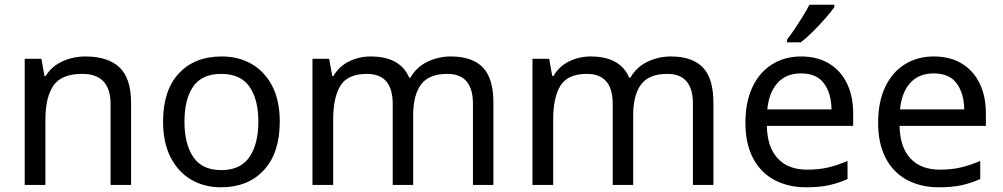

<svg xmlns="http://www.w3.org/2000/svg" viewBox="-20 -786 4261 816"><path d="M343 -546Q439 -546 488 -499.5Q537 -453 537 -349V0H450V-343Q450 -472 330 -472Q241 -472 207 -422Q173 -372 173 -278V0H85V-536H156L169 -463H174Q200 -505 246 -525.5Q292 -546 343 -546Z M1169 -269Q1169 -136 1101.5 -63Q1034 10 919 10Q848 10 792.5 -22.5Q737 -55 705 -117.5Q673 -180 673 -269Q673 -402 740 -474Q807 -546 922 -546Q995 -546 1050.5 -513.5Q1106 -481 1137.5 -419.5Q1169 -358 1169 -269ZM764 -269Q764 -174 801.5 -118.5Q839 -63 921 -63Q1002 -63 1040 -118.5Q1078 -174 1078 -269Q1078 -364 1040 -418Q1002 -472 920 -472Q838 -472 801 -418Q764 -364 764 -269Z M1896 -546Q1987 -546 2032 -499.5Q2077 -453 2077 -349V0H1990V-345Q1990 -472 1881 -472Q1803 -472 1769.5 -427Q1736 -382 1736 -296V0H1649V-345Q1649 -472 1539 -472Q1458 -472 1427 -422Q1396 -372 1396 -278V0H1308V-536H1379L1392 -463H1397Q1422 -505 1464.5 -525.5Q1507 -546 1555 -546Q1681 -546 1719 -456H1724Q1751 -502 1797.5 -524Q1844 -546 1896 -546Z M2831 -546Q2922 -546 2967 -499.5Q3012 -453 3012 -349V0H2925V-345Q2925 -472 2816 -472Q2738 -472 2704.5 -427Q2671 -382 2671 -296V0H2584V-345Q2584 -472 2474 -472Q2393 -472 2362 -422Q2331 -372 2331 -278V0H2243V-536H2314L2327 -463H2332Q2357 -505 2399.5 -525.5Q2442 -546 2490 -546Q2616 -546 2654 -456H2659Q2686 -502 2732.5 -524Q2779 -546 2831 -546Z M3385 -546Q3454 -546 3503.5 -516Q3553 -486 3579.5 -431.5Q3606 -377 3606 -304V-251H3239Q3241 -160 3285.5 -112.5Q3330 -65 3410 -65Q3461 -65 3500.5 -74.5Q3540 -84 3582 -102V-25Q3541 -7 3501 1.5Q3461 10 3406 10Q3330 10 3271.5 -21Q3213 -52 3180.5 -113.5Q3148 -175 3148 -264Q3148 -352 3177.5 -415Q3207 -478 3260.5 -512Q3314 -546 3385 -546ZM3384 -474Q3321 -474 3284.5 -433.5Q3248 -393 3241 -321H3514Q3513 -389 3482 -431.5Q3451 -474 3384 -474ZM3526 -756Q3514 -738 3489 -709.5Q3464 -681 3435.5 -652.5Q3407 -624 3383 -606H3325V-618Q3340 -637 3357.5 -663Q3375 -689 3392 -716.5Q3409 -744 3420 -766H3526Z M3949 -546Q4018 -546 4067.5 -516Q4117 -486 4143.5 -431.5Q4170 -377 4170 -304V-251H3803Q3805 -160 3849.5 -112.5Q3894 -65 3974 -65Q4025 -65 4064.5 -74.5Q4104 -84 4146 -102V-25Q4105 -7 4065 1.5Q4025 10 3970 10Q3894 10 3835.5 -21Q3777 -52 3744.5 -113.5Q3712 -175 3712 -264Q3712 -352 3741.5 -415Q3771 -478 3824.5 -512Q3878 -546 3949 -546ZM3948 -474Q3885 -474 3848.5 -433.5Q3812 -393 3805 -321H4078Q4077 -389 4046 -431.5Q4015 -474 3948 -474Z"/></svg>

Font: Noto Sans Nabataean
Style: Regular
Weight: 400
Designer: Monotype Design Team
Foundry: Monotype Imaging Inc.
Version: Version 2.001; ttfautohint (v1.8.4.7-5d5b)